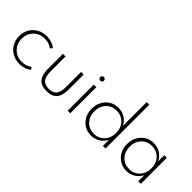

<svg xmlns="http://www.w3.org/2000/svg" viewBox="64 -1596 2424 2424"><g transform="rotate(45 1276.0 -384.0)"><path d="M304.2 14.6Q234.4 14.6 177 -17.3Q119.6 -49.3 86.9 -106.2Q54.2 -163.1 54.2 -232.9Q54.2 -303.2 86.9 -359.9Q119.6 -416.5 177 -448.2Q234.4 -480 304.2 -480Q397 -480 463.9 -427.2L439.9 -397Q385.7 -439.5 308.1 -439.5Q217.3 -439.5 158.9 -380.9Q100.6 -322.3 100.6 -232.9Q100.6 -144 158.9 -85Q217.3 -25.9 308.6 -25.9Q385.3 -25.9 439.5 -68.8L463.9 -38.1Q395.5 14.6 304.2 14.6Z M604.5 -198.2V-465.3H650.9V-204.6Q650.9 -108.9 683.1 -67.4Q715.3 -25.9 789.6 -25.9Q863.8 -25.9 896 -67.4Q928.2 -108.9 928.2 -204.6V-465.3H974.6V-198.2Q974.6 -88.4 929.9 -36.9Q885.3 14.6 789.6 14.6Q693.8 14.6 649.2 -36.9Q604.5 -88.4 604.5 -198.2Z M1200.7 0H1154.3V-465.3H1200.7ZM1154.3 -567.4Q1144.5 -577.1 1144.5 -590.8Q1144.5 -604.5 1154.3 -614.3Q1164.1 -624 1177.7 -624Q1191.4 -624 1201.2 -614.3Q1210.9 -604.5 1210.9 -590.8Q1210.9 -577.1 1201.2 -567.4Q1191.4 -557.6 1177.7 -557.6Q1164.1 -557.6 1154.3 -567.4Z M1583 14.6Q1482.9 14.6 1416.7 -55.7Q1350.6 -126 1350.6 -232.9Q1350.6 -339.8 1416.7 -409.9Q1482.9 -480 1583 -480Q1648.4 -480 1701.2 -447.5Q1753.9 -415 1783.2 -357.4V-781.7H1829.6V0H1783.2V-108.4Q1753.9 -50.8 1701.2 -18.1Q1648.4 14.6 1583 14.6ZM1591.8 -26.9Q1676.8 -26.9 1731.4 -85Q1786.1 -143.1 1786.1 -232.9Q1786.1 -323.2 1731.4 -380.9Q1676.8 -438.5 1591.8 -438.5Q1507.3 -438.5 1452.6 -380.6Q1397.9 -322.8 1397.9 -232.9Q1397.9 -143.1 1452.6 -85Q1507.3 -26.9 1591.8 -26.9Z M2213.9 14.6Q2114.3 14.6 2047.9 -55.9Q1981.4 -126.5 1981.4 -232.9Q1981.4 -339.4 2047.9 -409.7Q2114.3 -480 2213.9 -480Q2279.3 -480 2332 -447.5Q2384.8 -415 2414.1 -356.9V-465.3H2460.4V0H2414.1V-108.4Q2384.8 -50.3 2332 -17.8Q2279.3 14.6 2213.9 14.6ZM2222.7 -26.9Q2307.6 -26.9 2362.3 -85Q2417 -143.1 2417 -232.9Q2417 -323.2 2362.3 -380.9Q2307.6 -438.5 2222.7 -438.5Q2138.2 -438.5 2083.5 -380.6Q2028.8 -322.8 2028.8 -232.9Q2028.8 -143.1 2083.5 -85Q2138.2 -26.9 2222.7 -26.9Z"/></g></svg>

Font: Spartan MB Light
Style: Regular
Weight: 300
Designer: Matt Bailey, Mirko Velimirovic
Foundry: Matt Bailey
Version: Version 1.005